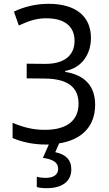

<svg xmlns="http://www.w3.org/2000/svg" viewBox="-20 -747 570 1007"><path d="M217 11C223 11 230 11 236 11L205 81C256 88 285 104 285 138C285 168 263 186 218 186C203 186 186 184 173 180V234C185 238 205 240 225 240C308 240 354 203 354 141C354 90 324 63 270 51L290 5C411 -14 479 -86 479 -197C479 -295 426 -353 322 -370V-375C407 -390 457 -461 457 -548C457 -660 379 -727 235 -727C167 -727 105 -711 53 -686L79 -613C138 -641 177 -652 230 -651C322 -649 371 -606 371 -533C371 -455 316 -411 215 -412L120 -413V-336L215 -335C333 -334 392 -291 392 -203C392 -114 329 -66 216 -66C154 -66 102 -79 46 -103V-23C95 -2 155 11 217 11Z"/></svg>

Font: Noto Sans Mono Condensed
Style: Regular
Weight: 400
Width: 3
Designer: Monotype Design Team
Foundry: Monotype Imaging Inc.
Version: Version 2.014